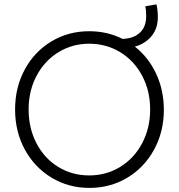

<svg xmlns="http://www.w3.org/2000/svg" viewBox="-20 -874 839 901"><path d="M50.8 -360.4Q50.8 -463.9 96.2 -547.9Q141.6 -631.8 221.2 -679.7Q300.8 -727.5 398.4 -727.5Q483.9 -727.5 555.2 -691.4Q607.4 -693.4 636.7 -720.9Q666 -748.5 666 -797.9Q666 -826.2 662.1 -844.7L713.9 -853.5Q717.3 -843.3 719 -825.9Q720.7 -808.6 720.7 -793.9Q720.7 -740.2 690.9 -704.3Q661.1 -668.5 612.8 -655.3Q676.8 -605 712.6 -528.3Q748.5 -451.7 749 -359.4Q749 -255.9 703.1 -171.9Q657.2 -87.9 577.4 -40Q497.6 7.8 399.4 7.8Q301.8 7.8 221.9 -40.3Q142.1 -88.4 96.4 -172.4Q50.8 -256.3 50.8 -360.4ZM684.6 -360.4Q684.6 -448.2 647 -518.8Q609.4 -589.4 543.9 -629.2Q478.5 -668.9 398.4 -668.9Q319.8 -668.9 254.6 -629.2Q189.5 -589.4 151.9 -518.8Q114.3 -448.2 114.3 -360.4Q114.3 -272 151.4 -201.2Q188.5 -130.4 253.4 -90.6Q318.4 -50.8 398.4 -50.8Q479 -50.8 544.4 -91.1Q609.9 -131.3 647.2 -202.1Q684.6 -272.9 684.6 -360.4Z"/></svg>

Font: Reddit Sans Fudge Light
Style: Regular
Weight: 300
Designer: Stephen Hutchings
Foundry: Reddit
Version: Version 1.013